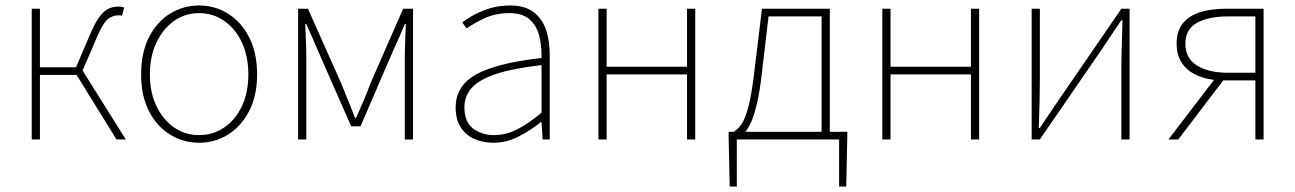

<svg xmlns="http://www.w3.org/2000/svg" viewBox="-20 -510 4736 702"><path d="M96 0V-478H126V-264H258L310 -386Q329 -430 345.5 -451Q362 -472 378.5 -479Q395 -486 414 -486Q426 -486 434 -482L426 -452Q422 -454 419.5 -454Q417 -454 412 -454Q393 -454 375.5 -441Q358 -428 336 -378L282 -252L440 0H406L260 -236H126V0Z M708 12Q651 12 602.5 -17.5Q554 -47 525 -103Q496 -159 496 -238Q496 -318 525 -374.5Q554 -431 602.5 -460.5Q651 -490 708 -490Q765 -490 813 -460.5Q861 -431 890.5 -374.5Q920 -318 920 -238Q920 -159 890.5 -103Q861 -47 813 -17.5Q765 12 708 12ZM708 -16Q759 -16 800 -44Q841 -72 864.5 -122Q888 -172 888 -238Q888 -304 864.5 -354.5Q841 -405 800 -433.5Q759 -462 708 -462Q657 -462 616.5 -433.5Q576 -405 552 -354.5Q528 -304 528 -238Q528 -172 552 -122Q576 -72 616.5 -44Q657 -16 708 -16Z M1070 0V-478H1106L1228 -204Q1240 -173 1253 -142Q1266 -111 1278 -79H1282Q1296 -111 1309.5 -142Q1323 -173 1334 -204L1454 -478H1490V0H1460V-292Q1460 -310 1460.5 -331Q1461 -352 1462 -375.5Q1463 -399 1464 -422H1460Q1450 -397 1439.5 -373.5Q1429 -350 1418 -326L1298 -48H1264L1142 -326Q1132 -350 1121.5 -373.5Q1111 -397 1100 -422H1096Q1097 -399 1098 -375.5Q1099 -352 1099.5 -331Q1100 -310 1100 -292V0Z M1784 12Q1747 12 1715.5 -1.5Q1684 -15 1665 -43.5Q1646 -72 1646 -117Q1646 -197 1722 -238.5Q1798 -280 1960 -298Q1961 -337 1952.5 -375Q1944 -413 1918 -437.5Q1892 -462 1842 -462Q1791 -462 1750 -442.5Q1709 -423 1686 -406L1670 -428Q1685 -440 1711 -454.5Q1737 -469 1771 -479.5Q1805 -490 1844 -490Q1900 -490 1932 -465Q1964 -440 1977 -399Q1990 -358 1990 -310V0H1964L1960 -64H1958Q1921 -34 1876.5 -11Q1832 12 1784 12ZM1786 -16Q1830 -16 1871 -37Q1912 -58 1960 -98V-272Q1855 -260 1793.5 -239.5Q1732 -219 1705 -189Q1678 -159 1678 -118Q1678 -63 1710.5 -39.5Q1743 -16 1786 -16Z M2168 0V-478H2198V-266H2492V-478H2522V0H2492V-238H2198V0Z M2674 0V172H2648L2644 -12V-28H3078V-12L3074 172H3048V0ZM2984 -10V-450H2790L2766 -246Q2758 -175 2747.5 -131Q2737 -87 2726 -63Q2715 -39 2704.5 -27.5Q2694 -16 2686 -10L2662 -28Q2677 -36 2690.5 -55Q2704 -74 2716 -118.5Q2728 -163 2738 -248L2766 -478H3014V-10Z M3206 0V-478H3236V-266H3530V-478H3560V0H3530V-238H3236V0Z M3752 0V-478H3782V-224Q3782 -184 3781 -137Q3780 -90 3778 -42H3782Q3797 -65 3817 -94.5Q3837 -124 3852 -146L4080 -478H4110V0H4080V-254Q4080 -294 4081.5 -341Q4083 -388 4084 -436H4080Q4065 -414 4045 -384.5Q4025 -355 4010 -332L3782 0Z M4570 0V-216H4452Q4417 -216 4386.5 -224Q4356 -232 4332.5 -248Q4309 -264 4295.5 -289.5Q4282 -315 4282 -350Q4282 -397 4305 -425Q4328 -453 4368 -465.5Q4408 -478 4460 -478H4600V0ZM4470 -244H4570V-450H4470Q4399 -450 4356.5 -426.5Q4314 -403 4314 -350Q4314 -297 4356.5 -270.5Q4399 -244 4470 -244ZM4252 0 4428 -230 4454 -218 4288 0Z"/></svg>

Font: SourceSans3VF
Style: Regular
Weight: 200
Designer: Paul D. Hunt
Foundry: Adobe
Version: Version 3.052;hotconv 1.1.0;makeotfexe 2.6.0